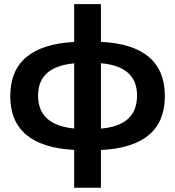

<svg xmlns="http://www.w3.org/2000/svg" viewBox="-20 -718 843 924"><path d="M336.9 3.4Q29.3 -13.2 29.3 -255.4Q29.3 -499.5 336.9 -516.1V-698.2H465.8V-516.6Q773.4 -501.5 773.4 -255.4Q773.4 -11.2 465.8 3.9V185.5H336.9ZM336.9 -99.6V-413.1Q163.1 -397 163.1 -258.3Q163.1 -116.2 336.9 -99.6ZM465.8 -413.6V-99.1Q639.6 -113.8 639.6 -258.3Q639.6 -398.9 465.8 -413.6Z"/></svg>

Font: SansationBold
Style: Bold
Weight: 700
Designer: Bernd Montag
Version: Version 1.301